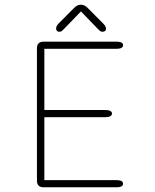

<svg xmlns="http://www.w3.org/2000/svg" viewBox="-20 -796 659 816"><path d="M503 -604Q503 -588.5 474.5 -588.5H168.5V-328.5H427.5Q441.5 -328.5 448.8 -324.5Q456 -320.5 456 -313.5Q456 -306.5 448.8 -302.2Q441.5 -298 427.5 -298H168.5V-30.5H474.5Q503 -30.5 503 -15Q503 0 474.5 0H165.5Q137 0 137 -28.5V-590.5Q137 -619 165.5 -619H474.5Q503 -619 503 -604ZM418.5 -696Q430.5 -684 430.5 -674Q430.5 -668 426.5 -664.5Q422.5 -661 416 -661Q409.5 -661 405 -664.5Q400.5 -668 393 -676L324 -747.5L254.5 -675.5Q247 -667.5 242.8 -664.2Q238.5 -661 231.5 -661Q225.5 -661 222 -664.8Q218.5 -668.5 218.5 -675Q218.5 -679.5 221 -685Q223.5 -690.5 229 -696L294 -761.5Q302 -769.5 309 -772.8Q316 -776 323.5 -776Q331.5 -776 338.5 -772.8Q345.5 -769.5 353.5 -761.5Z"/></svg>

Font: Sono Monospace ExtraLight
Style: Regular
Weight: 250
Version: Version 2.112